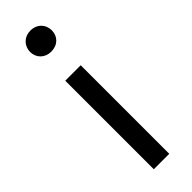

<svg xmlns="http://www.w3.org/2000/svg" viewBox="-263 -794 808 808"><g transform="rotate(-45 141.0 -390.0)"><path d="M140 -780C103 -780 76 -753 76 -717C76 -681 103 -655 140 -655C179 -655 205 -681 205 -717C205 -753 179 -780 140 -780ZM95 -527V0H187V-527Z"/></g></svg>

Font: Fira Sans
Style: Regular
Weight: 400
Designer: Carrois Corporate & Edenspiekermann AG
Foundry: Carrois Corporate GbR & Edenspiekermann AG
Version: Version 4.203